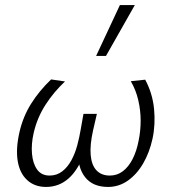

<svg xmlns="http://www.w3.org/2000/svg" viewBox="-20 -731 683 759"><path d="M162 8Q117 8 87.5 -19Q58 -46 50 -94.5Q42 -143 57 -209Q71 -270 103 -321Q135 -372 182 -417L237 -409Q193 -368 160 -317Q127 -266 113 -205Q103 -161 106.5 -122.5Q110 -84 127 -60.5Q144 -37 176 -37Q205 -37 226.5 -54Q248 -71 262.5 -98Q277 -125 285.5 -157Q294 -189 299 -219L310 -281H363L348 -216Q335 -158 338.5 -118Q342 -78 361.5 -57.5Q381 -37 414 -37Q443 -37 465.5 -54Q488 -71 504 -102Q520 -133 528 -175Q536 -213 536 -254Q536 -295 526.5 -335.5Q517 -376 497 -410L554 -416Q583 -362 589 -300.5Q595 -239 583 -183Q571 -128 546 -85Q521 -42 485.5 -17Q450 8 407 8Q347 8 316.5 -30.5Q286 -69 290 -132L314 -127Q289 -59 251 -25.5Q213 8 162 8ZM360 -510 454 -711H513L399 -510Z"/></svg>

Font: Ysabeau Office Light
Style: Italic
Weight: 300
Italic angle: -12°
Designer: Christian Thalmann (Catharsis Fonts)
Version: Version 2.001;gftools[0.9.30]; featfreeze: tnum,lnum,ss02